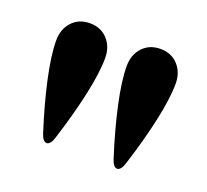

<svg xmlns="http://www.w3.org/2000/svg" viewBox="-70 -839 533 494"><g transform="rotate(20 196.5 -592.0)"><path d="M83 -449Q60 -521 46.5 -583Q33 -645 33 -685Q33 -716 51.5 -736Q70 -756 100 -756Q130 -756 148.5 -736Q167 -716 167 -685Q167 -645 153.5 -583Q140 -521 117 -449Q114 -439 109.5 -433.5Q105 -428 100 -428Q95 -428 90.5 -433.5Q86 -439 83 -449ZM276 -449Q253 -521 239.5 -583Q226 -645 226 -685Q226 -716 244.5 -736Q263 -756 293 -756Q323 -756 341.5 -736Q360 -716 360 -685Q360 -645 346.5 -583Q333 -521 310 -449Q307 -439 302.5 -433.5Q298 -428 293 -428Q288 -428 283.5 -433.5Q279 -439 276 -449Z"/></g></svg>

Font: Raigarh Medium
Style: Regular
Weight: 500
Designer: jaikishan Patel
Foundry: MagicType
Version: Version 1.000